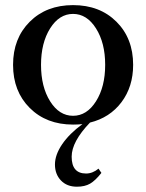

<svg xmlns="http://www.w3.org/2000/svg" viewBox="-20 -473 568 747"><path d="M264.2 11.7Q160.6 11.7 95.7 -53Q30.8 -117.7 30.8 -220.7Q30.8 -323.7 95.7 -388.4Q160.6 -453.1 264.2 -453.1Q368.2 -453.1 433.1 -388.4Q498 -323.7 498 -220.7Q498 -135.7 452.6 -75.4Q407.2 -15.1 330.1 3.9Q258.8 78.1 258.8 136.7Q258.8 202.1 314.9 202.1Q340.3 202.1 363.3 183.1L374.5 199.7Q351.1 229.5 330.6 241.5Q310.1 253.4 279.3 253.4Q240.2 253.4 217 229Q193.8 204.6 193.8 167Q193.8 129.4 221.9 88.1Q250 46.9 300.8 9.8Q285.2 11.7 264.2 11.7ZM175 -78.9Q210.4 -22.5 264.2 -22.5Q317.9 -22.5 353.5 -78.9Q389.2 -135.3 389.2 -220.7Q389.2 -306.2 353.5 -362.5Q317.9 -418.9 264.2 -418.9Q210.4 -418.9 175 -362.5Q139.6 -306.2 139.6 -220.7Q139.6 -135.3 175 -78.9Z"/></svg>

Font: Elstob 10pt Medium
Style: Regular
Weight: 500
Designer: Peter S. Baker
Version: Version 1.015